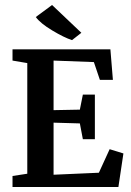

<svg xmlns="http://www.w3.org/2000/svg" viewBox="-20 -747 525 767"><path d="M267 -587Q236 -597 188.5 -625.5Q141 -654 123 -679L188 -727L305 -616L268 -587ZM30 0V-44L89 -53V-495L30 -505V-550H421L431 -428H379L355 -499L194 -505V-307L299 -309L311 -369H359V-191H311L299 -254L194 -257V-49L375 -57L418 -151L473 -134L453 0Z"/></svg>

Font: Aikya SemiBold
Style: Regular
Weight: 600
Designer: Neelakash Kshetrimayum (Latin subset based on Merriweather by Eben Sorkin)
Foundry: Brand New Type
Version: Version 1.00 b005